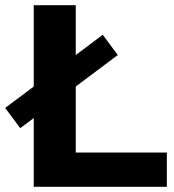

<svg xmlns="http://www.w3.org/2000/svg" viewBox="-34 -720 671 740"><path d="M96 -700H258V-132H609V0H96ZM-14 -304 362 -586 420 -508 44 -226Z"/></svg>

Font: Idrija
Style: Bold
Weight: 700
Designer: Julieta Ulanovsky
Foundry: Julieta Ulanovsky
Version: Version 7.200